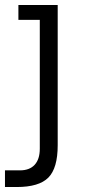

<svg xmlns="http://www.w3.org/2000/svg" viewBox="-23 -549 350 772"><path d="M-3 136H57Q96 136 116.5 113.5Q137 91 137 49V-469H51V-529H209V35Q209 127 171.5 165Q134 203 44 203H-3Z"/></svg>

Font: Sora-SIA Light
Style: Regular
Weight: 300
Designer: Jonathan Barnbrook, Julián Moncada
Foundry: Barnbrook Fonts
Version: Version 2.000